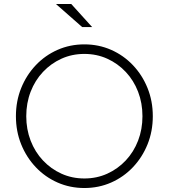

<svg xmlns="http://www.w3.org/2000/svg" viewBox="-20 -934 848 965"><path d="M404 11Q332 11 269.5 -16.5Q207 -44 160 -93.5Q113 -143 86.5 -208.5Q60 -274 60 -350Q60 -426 86.5 -491.5Q113 -557 160 -606.5Q207 -656 269.5 -683.5Q332 -711 404 -711Q476 -711 538.5 -683.5Q601 -656 648 -606.5Q695 -557 721.5 -491.5Q748 -426 748 -350Q748 -274 721.5 -208.5Q695 -143 648 -93.5Q601 -44 538.5 -16.5Q476 11 404 11ZM404 -37Q466 -37 519 -61Q572 -85 612 -127.5Q652 -170 674 -227Q696 -284 696 -350Q696 -416 674 -473Q652 -530 612 -572.5Q572 -615 519 -639Q466 -663 404 -663Q342 -663 289 -639Q236 -615 196 -572.5Q156 -530 134 -473Q112 -416 112 -350Q112 -284 134 -227Q156 -170 196 -127.5Q236 -85 289 -61Q342 -37 404 -37ZM393 -798 261 -914H338L443 -798Z"/></svg>

Font: Red Hat Text Light
Style: Regular
Weight: 300
Designer: Pentagram, MCKL
Foundry: Pentagram, MCKL
Version: Version 1.023; ttfautohint (v1.8.3)